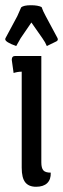

<svg xmlns="http://www.w3.org/2000/svg" viewBox="-38 -704 241 734"><path d="M120 -490V-83Q120 -62 127.5 -53Q135 -44 156 -44Q157 -18 142.5 -4Q128 10 100 10Q72 10 58.5 -7Q45 -24 45 -63V-430Q30 -430 14 -425L7 -475Q7 -490 20 -490ZM24 -528Q-18 -543 -18 -554Q-18 -557 -16 -560L28 -642L43 -676Q53 -684 80 -684Q107 -684 121 -677Q126 -662 137 -642L181 -560Q183 -557 183 -553Q183 -549 178 -546L141 -528Q136 -541 124 -558L82 -618L41 -558Z"/></svg>

Font: Medula One
Style: Regular
Weight: 400
Designer: Luciano Vergara
Foundry: Luciano Vergara
Version: Version 1.002